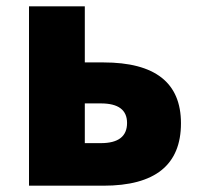

<svg xmlns="http://www.w3.org/2000/svg" viewBox="-20 -589 634 609"><path d="M72 -569H249V-391H308Q554 -391 554 -198Q554 0 308 0H72ZM300 -135Q383 -135 383 -199Q383 -261 300 -261H249V-135Z"/></svg>

Font: Source Han Sans CN Heavy
Style: Bold
Weight: 900
Designer: Ryoko NISHIZUKA (kana & ideographs); Paul D. Hunt (Latin, Greek & Cyrillic); Wenlong ZHANG (bopomofo); Sandoll Communica
Foundry: Adobe Systems Incorporated
Version: Version 1.000;PS 1;hotconv 1.0.78;makeotf.lib2.5.61930